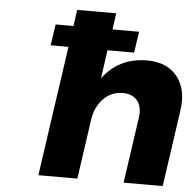

<svg xmlns="http://www.w3.org/2000/svg" viewBox="-53 -795 856 848"><g transform="rotate(5 375.5 -371.0)"><path d="M147.9 0 231 -576.2H151.9L166 -669.9H245.1L254.9 -742.2H428.2L418 -669.9H536.1L522 -576.2H403.8L386.2 -450.2Q456.1 -545.4 581.1 -546.9Q670.4 -546.9 716.1 -490.5Q761.7 -434.1 748 -339.8L699.2 0H525.9L567.9 -292Q574.7 -339.4 553.2 -366.7Q531.7 -394 487.8 -394Q437.5 -394 402.6 -358.4Q367.7 -322.8 358.9 -266.1L320.8 0Z"/></g></svg>

Font: Trueno
Style: Bold Italic
Weight: 700
Designer: Julieta Ulanovsky
Foundry: Julieta Ulanovsky
Version: Version 3.001b | FøM Fix